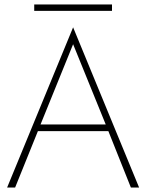

<svg xmlns="http://www.w3.org/2000/svg" viewBox="-20 -844 658 864"><path d="M133 -254H485L476 -284H142ZM309 -645 461 -271 464 -263 569 0H606L309 -721L12 0H48L155 -265L158 -273ZM134 -795H484V-824H134Z"/></svg>

Font: Jost ExtraLight
Style: Regular
Weight: 250
Version: Version 3.710